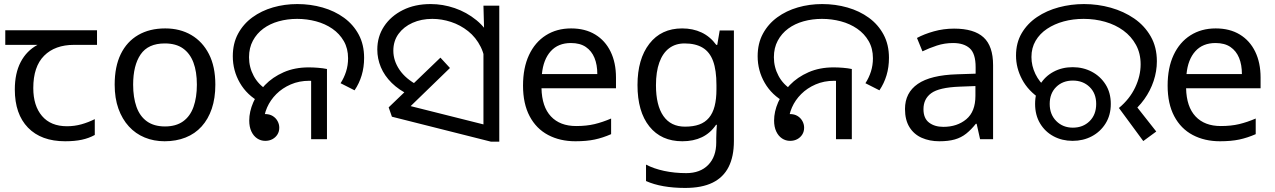

<svg xmlns="http://www.w3.org/2000/svg" viewBox="-20 -686 6282 946"><path d="M301 10Q183 10 118 -57Q53 -124 53 -245Q53 -325 82 -380.5Q111 -436 165 -465H6V-537H458V-465H345Q251 -465 197.5 -411.5Q144 -358 144 -252Q144 -165 187 -114.5Q230 -64 310 -64Q347 -64 381 -73.5Q415 -83 447 -99V-21Q418 -5 383 2.5Q348 10 301 10Z M1041 -269Q1041 -202 1023.5 -150.5Q1006 -99 973.5 -63Q941 -27 894.5 -8.5Q848 10 791 10Q738 10 693 -8.5Q648 -27 615 -63Q582 -99 563.5 -150.5Q545 -202 545 -269Q545 -358 575 -419.5Q605 -481 661 -513.5Q717 -546 794 -546Q867 -546 922.5 -513.5Q978 -481 1009.5 -419.5Q1041 -358 1041 -269ZM636 -269Q636 -206 652.5 -159.5Q669 -113 704 -88Q739 -63 793 -63Q847 -63 882 -88Q917 -113 933.5 -159.5Q950 -206 950 -269Q950 -333 933 -378Q916 -423 881.5 -447.5Q847 -472 792 -472Q710 -472 673 -418Q636 -364 636 -269Z M1262 -182Q1197 -217 1162 -277.5Q1127 -338 1127 -409Q1127 -472 1153 -520Q1179 -568 1223.5 -600.5Q1268 -633 1325 -649.5Q1382 -666 1445 -666Q1510 -666 1569.5 -649Q1629 -632 1675 -598.5Q1721 -565 1747.5 -515.5Q1774 -466 1774 -401Q1774 -355 1762 -315Q1750 -275 1727 -241L1658 -276Q1675 -302 1685 -333Q1695 -364 1695 -399Q1695 -447 1674 -483.5Q1653 -520 1617.5 -544.5Q1582 -569 1537 -581Q1492 -593 1444 -593Q1396 -593 1353 -581Q1310 -569 1277.5 -545Q1245 -521 1226 -485.5Q1207 -450 1207 -404Q1207 -355 1230 -312Q1253 -269 1296 -243L1262 -182ZM1287 8Q1265 8 1247 -4Q1229 -16 1218.5 -38.5Q1208 -61 1208 -92Q1208 -136 1228 -182Q1248 -228 1285.5 -267Q1323 -306 1377.5 -330Q1432 -354 1501 -354Q1523 -354 1547.5 -352Q1572 -350 1591 -346V0H1513V-310L1558 -283Q1543 -286 1529.5 -287Q1516 -288 1504 -288Q1454 -288 1412.5 -270Q1371 -252 1341.5 -222.5Q1312 -193 1296 -156.5Q1280 -120 1280 -84Q1280 -69 1287 -56.5Q1294 -44 1302 -33L1244 -96Q1246 -106 1252.5 -112Q1259 -118 1268 -121Q1277 -124 1286 -124Q1308 -124 1323.5 -114.5Q1339 -105 1347.5 -89.5Q1356 -74 1356 -57Q1356 -38 1347 -23.5Q1338 -9 1322.5 -0.5Q1307 8 1287 8Z M1999 -217Q1946 -242 1910 -277.5Q1874 -313 1856.5 -355Q1839 -397 1839 -442Q1839 -506 1872.5 -556.5Q1906 -607 1965 -636.5Q2024 -666 2102 -666Q2162 -666 2220.5 -646Q2279 -626 2327.5 -586.5Q2376 -547 2404.5 -487Q2433 -427 2433 -347L2372 -344Q2372 -408 2348.5 -455Q2325 -502 2286.5 -532.5Q2248 -563 2202 -578Q2156 -593 2110 -593Q2056 -593 2012.5 -573.5Q1969 -554 1943.5 -519Q1918 -484 1918 -436Q1918 -387 1948.5 -342Q1979 -297 2040 -265L1999 -217ZM2362 -482 2366 -510 2362 -658H2440V12H2399L1911 -111L1895 -157L2150 -402L2197 -351L1967 -128L1960 -174L2422 -58L2362 -6Z M2794 -546Q2863 -546 2912.5 -516Q2962 -486 2988.5 -431.5Q3015 -377 3015 -304V-251H2648Q2650 -160 2694.5 -112.5Q2739 -65 2819 -65Q2870 -65 2909.5 -74.5Q2949 -84 2991 -102V-25Q2950 -7 2910 1.5Q2870 10 2815 10Q2739 10 2680.5 -21Q2622 -52 2589.5 -113.5Q2557 -175 2557 -264Q2557 -352 2586.5 -415Q2616 -478 2669.5 -512Q2723 -546 2794 -546ZM2793 -474Q2730 -474 2693.5 -433.5Q2657 -393 2650 -321H2923Q2923 -367 2909 -401Q2895 -435 2866.5 -454.5Q2838 -474 2793 -474Z M3341 -546Q3394 -546 3436.5 -526Q3479 -506 3509 -465H3514L3526 -536H3596V9Q3596 85 3570 136.5Q3544 188 3491 214Q3438 240 3356 240Q3298 240 3249.5 231.5Q3201 223 3163 206V125Q3201 145 3252 156Q3303 167 3361 167Q3430 167 3469.5 126.5Q3509 86 3509 16V-5Q3509 -17 3510 -39.5Q3511 -62 3512 -71H3508Q3480 -30 3438.5 -10Q3397 10 3342 10Q3238 10 3179.5 -63Q3121 -136 3121 -267Q3121 -395 3179.5 -470.5Q3238 -546 3341 -546ZM3353 -472Q3308 -472 3276.5 -448Q3245 -424 3228.5 -378Q3212 -332 3212 -266Q3212 -167 3248.5 -114.5Q3285 -62 3355 -62Q3396 -62 3425 -72.5Q3454 -83 3473 -105.5Q3492 -128 3501 -163Q3510 -198 3510 -246V-267Q3510 -340 3493.5 -385Q3477 -430 3442 -451Q3407 -472 3353 -472Z M3848 -182Q3783 -217 3748 -277.5Q3713 -338 3713 -409Q3713 -472 3739 -520Q3765 -568 3809.5 -600.5Q3854 -633 3911 -649.5Q3968 -666 4031 -666Q4096 -666 4155.5 -649Q4215 -632 4261 -598.5Q4307 -565 4333.5 -515.5Q4360 -466 4360 -401Q4360 -355 4348 -315Q4336 -275 4313 -241L4244 -276Q4261 -302 4271 -333Q4281 -364 4281 -399Q4281 -447 4260 -483.5Q4239 -520 4203.5 -544.5Q4168 -569 4123 -581Q4078 -593 4030 -593Q3982 -593 3939 -581Q3896 -569 3863.5 -545Q3831 -521 3812 -485.5Q3793 -450 3793 -404Q3793 -355 3816 -312Q3839 -269 3882 -243L3848 -182ZM3873 8Q3851 8 3833 -4Q3815 -16 3804.5 -38.5Q3794 -61 3794 -92Q3794 -136 3814 -182Q3834 -228 3871.5 -267Q3909 -306 3963.5 -330Q4018 -354 4087 -354Q4109 -354 4133.5 -352Q4158 -350 4177 -346V0H4099V-310L4144 -283Q4129 -286 4115.5 -287Q4102 -288 4090 -288Q4040 -288 3998.5 -270Q3957 -252 3927.5 -222.5Q3898 -193 3882 -156.5Q3866 -120 3866 -84Q3866 -69 3873 -56.5Q3880 -44 3888 -33L3830 -96Q3832 -106 3838.5 -112Q3845 -118 3854 -121Q3863 -124 3872 -124Q3894 -124 3909.5 -114.5Q3925 -105 3933.5 -89.5Q3942 -74 3942 -57Q3942 -38 3933 -23.5Q3924 -9 3908.5 -0.5Q3893 8 3873 8Z M4681 -545Q4779 -545 4826 -502Q4873 -459 4873 -365V0H4809L4792 -76H4788Q4765 -47 4740.5 -27.5Q4716 -8 4684.5 1Q4653 10 4608 10Q4560 10 4521.5 -7Q4483 -24 4461 -59.5Q4439 -95 4439 -149Q4439 -229 4502 -272.5Q4565 -316 4696 -320L4787 -323V-355Q4787 -422 4758 -448Q4729 -474 4676 -474Q4634 -474 4596 -461.5Q4558 -449 4525 -433L4498 -499Q4533 -518 4581 -531.5Q4629 -545 4681 -545ZM4707 -259Q4607 -255 4568.5 -227Q4530 -199 4530 -148Q4530 -103 4557.5 -82Q4585 -61 4628 -61Q4696 -61 4741 -98.5Q4786 -136 4786 -214V-262Z M5493 -154Q5546 -198 5573 -255Q5600 -312 5600 -369Q5600 -423 5577 -465Q5554 -507 5515 -535.5Q5476 -564 5425.5 -578.5Q5375 -593 5319 -593Q5267 -593 5221 -580.5Q5175 -568 5139 -544Q5103 -520 5082.5 -485Q5062 -450 5062 -405Q5062 -362 5081.5 -321.5Q5101 -281 5135 -254L5107 -198Q5046 -238 5016 -294.5Q4986 -351 4986 -412Q4986 -475 5014 -522.5Q5042 -570 5089.5 -602Q5137 -634 5197 -650Q5257 -666 5321 -666Q5389 -666 5453 -648Q5517 -630 5568 -595Q5619 -560 5649.5 -507Q5680 -454 5680 -384Q5680 -335 5664 -287Q5648 -239 5618 -197Q5588 -155 5546 -123L5562 -184L5677 -38L5613 9ZM5265 8Q5213 8 5171 -14.5Q5129 -37 5104.5 -78Q5080 -119 5080 -174Q5080 -229 5104.5 -269.5Q5129 -310 5171 -332.5Q5213 -355 5265 -355Q5317 -355 5359.5 -332.5Q5402 -310 5427.5 -269.5Q5453 -229 5453 -174Q5453 -119 5427.5 -78Q5402 -37 5359.5 -14.5Q5317 8 5265 8ZM5266 -57Q5316 -57 5348.5 -89Q5381 -121 5381 -174Q5381 -226 5348.5 -257.5Q5316 -289 5266 -289Q5216 -289 5184 -257.5Q5152 -226 5152 -174Q5152 -122 5184.5 -89.5Q5217 -57 5266 -57Z M5970 -546Q6039 -546 6088.5 -516Q6138 -486 6164.5 -431.5Q6191 -377 6191 -304V-251H5824Q5826 -160 5870.5 -112.5Q5915 -65 5995 -65Q6046 -65 6085.5 -74.5Q6125 -84 6167 -102V-25Q6126 -7 6086 1.5Q6046 10 5991 10Q5915 10 5856.5 -21Q5798 -52 5765.5 -113.5Q5733 -175 5733 -264Q5733 -352 5762.5 -415Q5792 -478 5845.5 -512Q5899 -546 5970 -546ZM5969 -474Q5906 -474 5869.5 -433.5Q5833 -393 5826 -321H6099Q6099 -367 6085 -401Q6071 -435 6042.5 -454.5Q6014 -474 5969 -474Z"/></svg>

Font: loriya25
Style: Book
Weight: 400
Designer: Jelle Bosma - Monotype Design Team
Foundry: Monotype Imaging Inc.
Version: Version 2.003